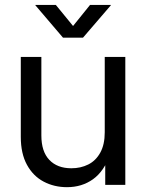

<svg xmlns="http://www.w3.org/2000/svg" viewBox="-20 -755 597 784"><path d="M253.4 9.3Q201.2 9.3 158.2 -13.4Q115.2 -36.1 90.1 -82Q64.9 -127.9 64.9 -196.3V-522.5H148.9V-202.1Q148.9 -136.2 181.4 -102.1Q213.9 -67.9 271.5 -67.9Q309.6 -67.9 340.3 -83.3Q371.1 -98.6 389.4 -131.6Q407.7 -164.6 407.7 -214.8V-522.5H491.7V0H409.7V-126.5H430.7Q405.3 -55.7 359.9 -23.2Q314.5 9.3 253.4 9.3ZM208 -734.9 278.3 -648.9 347.7 -734.9H432.6V-733.4L318.8 -601.1H237.3L124.5 -733.4V-734.9Z"/></svg>

Font: Inter 28pt
Style: Regular
Weight: 400
Designer: Rasmus Andersson
Foundry: rsms
Version: Version 4.001;git-66647c0bb